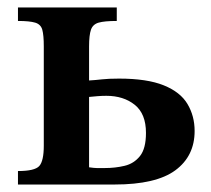

<svg xmlns="http://www.w3.org/2000/svg" viewBox="-20 -493 563 513"><path d="M286 0H28V-36Q73 -36 85 -49.5Q97 -63 97 -104V-369Q97 -399 93 -413.5Q89 -428 74 -432.5Q59 -437 28 -437V-473H292V-437Q259 -437 243.5 -432.5Q228 -428 223 -413.5Q218 -399 218 -369V-278Q235 -279 252.5 -281Q270 -283 298 -283Q373 -283 417.5 -265Q462 -247 481 -215Q500 -183 500 -143Q500 -76 448.5 -38Q397 0 286 0ZM260 -44Q288 -44 313 -50Q338 -56 354 -76Q370 -96 370 -138Q370 -189 340 -213Q310 -237 264 -237Q251 -237 240 -236Q229 -235 218 -234V-46Q232 -44 238.5 -44Q245 -44 260 -44Z"/></svg>

Font: STIX Two Text SemiBold
Style: Regular
Weight: 600
Designer: Ross Mills, John Hudson & Paul Hanslow, Tiro Typeworks Ltd; with prior portions MicroPress Inc., and Coen Hoffman.
Foundry: Tiro Typeworks Ltd
Version: Version 2.13 b171